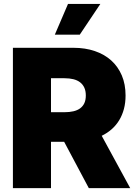

<svg xmlns="http://www.w3.org/2000/svg" viewBox="-20 -975 708 995"><path d="M46.9 0V-727.3H360.8Q421.5 -727.3 471.2 -710.4Q521 -693.5 556.3 -661.8Q591.6 -630 611.2 -584.2Q630.7 -538.4 630.7 -480.1Q630.7 -442.5 622.2 -410.3Q613.6 -378.2 597.7 -351.9Q581.7 -325.6 558.8 -305.4Q535.9 -285.2 507.1 -271.3L654.8 0H440.3L312.5 -240.1H244.3V0ZM244.3 -393.5H313.9Q339.8 -393.5 360.4 -398.3Q381 -403.1 395.2 -413.5Q409.4 -424 417.1 -440.3Q424.7 -456.7 424.7 -480.1Q424.7 -503.6 417.1 -520.4Q409.4 -537.3 395.2 -548.3Q381 -559.3 360.4 -564.5Q339.8 -569.6 313.9 -569.6H244.3ZM264.2 -795.5 332.4 -954.5H500L393.5 -795.5Z"/></svg>

Font: Inter P Black
Style: Regular
Weight: 900
Designer: Rasmus Andersson
Foundry: rsms
Version: Version 3.018;git-588b23468